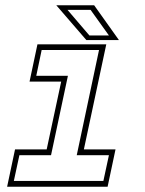

<svg xmlns="http://www.w3.org/2000/svg" viewBox="-20 -708 550 728"><path d="M7 0 37 -141.5H157L212 -398.5H92L122 -540H383L298 -141.5H418L388 0ZM32.5 -22H372L393 -119.5H271L355.5 -518.5H138L117.5 -420.5H237.5L173.5 -119.5H53.5ZM431 -556H307.5L193.5 -688H337ZM393 -573.5 323.5 -670.5H236L319 -573.5Z"/></svg>

Font: Tourney Expanded ExtraLight
Style: Italic
Weight: 200
Width: 7
Italic angle: -12°
Designer: Tyler Finck
Foundry: Etcetera Type Co
Version: Version 1.010; ttfautohint (v1.8.3)